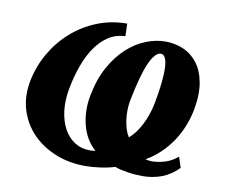

<svg xmlns="http://www.w3.org/2000/svg" viewBox="-63 -577 787 666"><g transform="rotate(10 331.0 -244.0)"><path d="M475.6 -242.7Q484.4 -288.1 487.5 -321Q490.7 -354 489.3 -375.2Q487.8 -396.5 482.2 -406.7Q476.6 -417 467.3 -417Q447.3 -417 428 -374.5Q408.7 -332 390.6 -239.3Q387.2 -222.2 387 -203.9Q386.7 -185.5 389.2 -168.5Q391.6 -151.4 396.5 -136.7Q401.4 -122.1 408.2 -111.8Q432.6 -132.8 450.2 -168Q467.8 -203.1 475.6 -242.7ZM282.7 -43.9Q293.5 -43.9 301.8 -45.9Q285.6 -60.1 273.4 -79.8Q261.2 -99.6 254.6 -123.5Q248 -147.5 246.8 -175Q245.6 -202.6 251.5 -232.4Q262.7 -291.5 286.9 -334.7Q311 -377.9 342 -406Q373 -434.1 408 -447.8Q442.9 -461.4 475.6 -461.4Q509.8 -461.4 539.6 -448.5Q569.3 -435.5 589.6 -408.7Q609.9 -381.8 617.2 -340.6Q624.5 -299.3 613.8 -243.2Q607.9 -213.9 596.4 -185.3Q585 -156.7 567.9 -131.3Q550.8 -106 528.3 -84.5Q505.9 -63 478.5 -47.4Q488.3 -43.9 501 -43.9Q521 -43.9 545.2 -50.8Q569.3 -57.6 591.3 -76.2L603.5 -38.6Q576.7 -11.7 545.4 0.2Q514.2 12.2 477.1 12.2Q465.3 12.2 452.4 11.2Q439.5 10.3 426.5 8.3Q413.6 6.3 401.6 3.7Q389.6 1 379.9 -2.9Q356.4 4.4 327.9 8.3Q299.3 12.2 275.4 12.2Q218.8 12.2 170.7 -7.3Q122.6 -26.9 89.4 -61Q56.2 -95.2 41.5 -142.1Q26.9 -189 37.1 -244.1Q47.4 -297.4 74 -343.8Q100.6 -390.1 139.6 -424.8Q178.7 -459.5 228.3 -479.5Q277.8 -499.5 334 -499.5L335.4 -455.6Q302.2 -454.1 276.4 -437.3Q250.5 -420.4 230.7 -391.8Q210.9 -363.3 197.3 -325.4Q183.6 -287.6 175.3 -244.1Q167 -200.2 171.6 -163.6Q176.3 -127 190.9 -100.3Q205.6 -73.7 229 -58.8Q252.4 -43.9 282.7 -43.9Z"/></g></svg>

Font: Charis SIL CyrE
Style: Bold Italic
Weight: 700
Italic angle: -11°
Foundry: SIL International
Version: Version 5.000